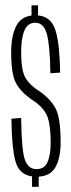

<svg xmlns="http://www.w3.org/2000/svg" viewBox="-20 -699 268 722"><path d="M98.5 -627.5H123V-679H98.5ZM100.5 3.5H125.5V-48H100.5ZM117.5 -34.5Q167.5 -34.5 187.8 -69.2Q208 -104 208 -163.5Q208 -259 187.5 -294.2Q167 -329.5 128 -356Q91.5 -379 75.5 -406.8Q59.5 -434.5 59.5 -503Q59.5 -554.5 71.8 -584Q84 -613.5 112.5 -613.5Q144.5 -613.5 156.2 -570.8Q168 -528 169.5 -423.5L206 -426Q204 -551 184.5 -596.2Q165 -641.5 113 -641.5Q63 -641.5 42.5 -604Q22 -566.5 22 -502.5Q22 -420 39.8 -387Q57.5 -354 98 -325.5Q134.5 -303 152.5 -272.8Q170.5 -242.5 170.5 -160.5Q170.5 -117.5 159 -90.2Q147.5 -63 117.5 -63Q85.5 -63 73.2 -99.5Q61 -136 59.5 -255.5L23 -252.5Q25 -113.5 45 -74Q65 -34.5 117.5 -34.5Z"/></svg>

Font: Anybody ExtraCondensed ExtraLight
Style: Regular
Weight: 250
Width: 2
Version: Version 1.113;gftools[0.9.25]